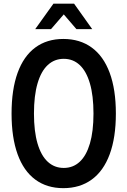

<svg xmlns="http://www.w3.org/2000/svg" viewBox="-20 -1006 688 1038"><path d="M42.5 -392.1Q42.5 -522 75.2 -612.3Q107.9 -702.6 170.7 -749Q233.4 -795.4 322.3 -795.4Q412.1 -795.4 475.8 -749Q539.6 -702.6 573 -612.3Q606.4 -522 606.4 -392.1Q606.4 -262.2 573 -171.9Q539.6 -81.5 475.8 -35.2Q412.1 11.2 322.3 11.2Q233.4 11.2 170.7 -35.2Q107.9 -81.5 75.2 -171.9Q42.5 -262.2 42.5 -392.1ZM485.4 -392.1Q485.4 -488.8 466.1 -554.9Q446.8 -621.1 410.9 -654.5Q375 -688 324.7 -688Q274.4 -688 238.3 -654.5Q202.1 -621.1 182.9 -554.9Q163.6 -488.8 163.6 -392.1Q163.6 -295.9 182.9 -230.2Q202.1 -164.6 238.3 -131.3Q274.4 -98.1 324.7 -98.1Q375 -98.1 410.9 -131.3Q446.8 -164.6 466.1 -230.2Q485.4 -295.9 485.4 -392.1ZM269 -986.3H380.4L478.5 -848.6H393.1L324.7 -928.2L255.9 -848.6H170.4Z"/></svg>

Font: Decalotype Medium
Style: Regular
Weight: 500
Designer: Alfredo Marco Pradil
Foundry: Alfredo Marco Pradil
Version: Version 1.0